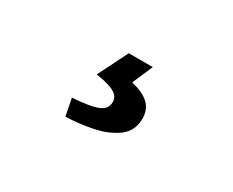

<svg xmlns="http://www.w3.org/2000/svg" viewBox="-53 -170 733 603"><g transform="rotate(30 313.0 132.0)"><path d="M297 258C323 253 345 246 363 236C400 218 419 191 419 153C419 106 388 83 334 70L366 -4H279L225 104C293 114 312 130 312 154C312 187 284 200 194 206L206 268C240 267 270 263 297 258Z"/></g></svg>

Font: GenSekiGothic2 TW B
Style: Regular
Weight: 700
Version: Version 2.100;PS 2.1;hotconv 16.6.51;makeotf.lib2.5.65220 DE